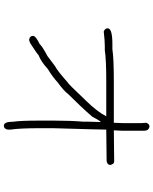

<svg xmlns="http://www.w3.org/2000/svg" viewBox="85 -774 829 1040"><g transform="rotate(90 500.0 -253.5)"><path d="M666 -648.4Q687.5 -643.1 687.5 -621.1V-498Q687.5 -484.4 685.5 -455.1Q813.5 -457 853.5 -457Q869.1 -457 873 -435.5Q873 -419.9 851.6 -416Q823.2 -416 681.6 -414.1Q681.6 -382.8 673.8 -125V-60.5Q673.8 54.2 681.6 105.5V119.1Q678.2 140.6 660.2 140.6Q638.7 140.6 638.7 89.8Q632.8 48.3 632.8 -48.8V-130.9Q632.8 -220.7 638.7 -291V-322.3Q638.7 -342.8 640.6 -384.8Q632.8 -379.4 611.3 -337.9Q562.5 -281.2 488.3 -207Q474.1 -186.5 427.7 -152.3Q393.1 -121.1 353.5 -97.7Q314 -61 277.3 -46.9Q273.4 -41 212.9 -2Q198.7 3.9 195.3 3.9Q173.8 0.5 173.8 -17.6Q173.8 -31.7 216.8 -52.7Q233.9 -69.8 283.2 -95.7L337.9 -136.7Q360.8 -147.5 425.8 -205.1Q431.2 -205.1 523.4 -302.7Q584.5 -364.7 609.4 -414.1H425.8Q299.8 -414.1 252 -406.2H228.5Q199.7 -406.2 150.4 -400.4Q132.8 -406.7 132.8 -421.9Q132.8 -447.3 218.8 -447.3H246.1Q294.9 -455.1 427.7 -455.1H644.5Q646.5 -491.2 646.5 -507.8V-603.5Q646.5 -614.3 644.5 -630.9Q650.9 -648.4 666 -648.4Z"/></g></svg>

Font: CEF Fonts CJK Mono
Style: Regular
Weight: 400
Designer: PartyBoss (派对大魔王)
Version: Release 2.25